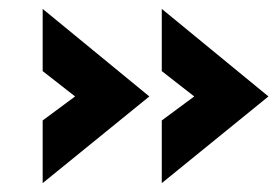

<svg xmlns="http://www.w3.org/2000/svg" viewBox="-20 -492 624 432"><path d="M316 -275 76 -80V-221L149 -275L76 -332V-472ZM584 -275 344 -80V-221L417 -275L344 -332V-472Z"/></svg>

Font: Open Sauce Two Black
Style: Regular
Weight: 900
Designer: Alfredo Marco Pradil
Foundry: Creative Sauce Fz LLC
Version: Version 1.477